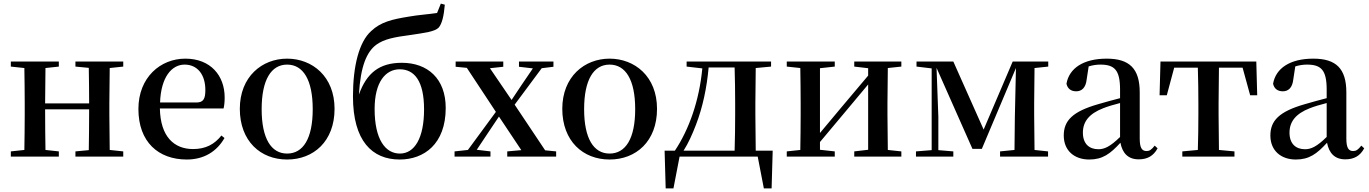

<svg xmlns="http://www.w3.org/2000/svg" viewBox="-20 -868 7586 1064"><path d="M398 -499 472 -492C473 -437 474 -356 474 -295H230L232 -491L306 -499V-527H40V-499L115 -491C116 -435 117 -351 117 -296V-232C117 -177 116 -93 115 -37L40 -29V0H306V-29L232 -37C231 -93 230 -181 230 -262H474C474 -180 473 -93 472 -36L398 -29V0H663V-29L588 -37L586 -232V-296L588 -491L663 -499V-527H398Z M1015 16C1110 16 1181 -28 1224 -103L1207 -117C1169 -69 1121 -42 1050 -42C945 -42 869 -110 866 -267H1219C1223 -284 1225 -303 1225 -328C1225 -449 1147 -543 1007 -543C869 -543 747 -439 747 -264C747 -81 858 16 1015 16ZM867 -300C872 -440 931 -510 1003 -510C1074 -510 1118 -455 1118 -369C1118 -320 1107 -300 1068 -300Z M1571 16C1718 16 1834 -85 1834 -265C1834 -444 1711 -543 1571 -543C1432 -543 1309 -443 1309 -265C1309 -86 1424 16 1571 16ZM1571 -17C1483 -17 1430 -100 1430 -263C1430 -426 1483 -510 1571 -510C1660 -510 1713 -426 1713 -263C1713 -100 1660 -17 1571 -17Z M2196 -17C2115 -17 2056 -96 2056 -264C2056 -414 2117 -484 2195 -484C2276 -484 2330 -420 2330 -262C2330 -102 2277 -17 2196 -17ZM2195 16C2329 16 2450 -69 2450 -270C2450 -432 2350 -520 2207 -520C2083 -520 2012 -464 1969 -344C1978 -501 2012 -580 2065 -620C2110 -652 2163 -662 2261 -675C2332 -686 2388 -692 2411 -715C2430 -737 2440 -782 2445 -842L2423 -848L2402 -796C2356 -789 2296 -785 2246 -776C2154 -761 2091 -747 2037 -696C1970 -636 1936 -502 1936 -334C1936 -86 2043 16 2195 16Z M2856 -498 2933 -489 2869 -395 2815 -314 2695 -490 2769 -498V-527H2505V-498L2567 -492L2728 -248L2573 -37L2499 -29V0H2698V-29L2622 -38L2690 -140L2745 -222L2869 -36L2791 -29V0H3062V-29L3001 -35L2832 -288L2982 -490L3047 -498V-527H2856Z M3358 16C3505 16 3621 -85 3621 -265C3621 -444 3498 -543 3358 -543C3219 -543 3096 -443 3096 -265C3096 -86 3211 16 3358 16ZM3358 -17C3270 -17 3217 -100 3217 -263C3217 -426 3270 -510 3358 -510C3447 -510 3500 -426 3500 -263C3500 -100 3447 -17 3358 -17Z M3785 -499 3872 -489C3855 -309 3798 -150 3720 -33H3663L3669 176H3712L3746 0H4179L4213 176H4256L4262 -33H4168L4166 -232V-296L4168 -491L4253 -499V-527H3785ZM4051 -33H3768C3795 -75 3817 -125 3837 -177C3874 -273 3897 -382 3907 -494H4051C4053 -438 4054 -351 4054 -296V-232C4054 -176 4053 -90 4051 -33Z M4714 -499 4791 -490V-449L4641 -271L4524 -131V-490L4606 -499V-527H4340V-499L4415 -491C4416 -435 4417 -351 4417 -296V-232C4417 -177 4416 -93 4415 -37L4340 -29V0H4606V-29L4524 -38V-81L4669 -254L4791 -400V-38L4714 -29V0H4975V-29L4900 -37L4898 -232V-296L4900 -491L4975 -499V-527H4714Z M5143 0H5263V-29L5180 -36V-221L5170 -492L5369 -43H5421L5610 -491L5604 -219L5602 -37L5522 -29V0H5788V-29L5713 -37L5711 -232V-296L5713 -491L5789 -499V-527H5592L5431 -150L5263 -527H5059V-499L5143 -489V-36L5056 -29V0Z M6290 15C6339 15 6372 -4 6395 -46L6379 -61C6361 -38 6350 -31 6334 -31C6309 -31 6296 -47 6296 -100V-356C6296 -488 6239 -543 6113 -543C5984 -543 5905 -490 5890 -404C5896 -376 5916 -362 5944 -362C5973 -362 5997 -380 6002 -428L6013 -500C6036 -507 6057 -510 6078 -510C6156 -510 6187 -480 6187 -372V-324C6146 -313 6103 -302 6067 -291C5923 -250 5875 -199 5875 -117C5875 -33 5934 16 6016 16C6091 16 6133 -16 6189 -77C6200 -19 6232 15 6290 15ZM6187 -109C6132 -55 6100 -41 6067 -41C6016 -41 5981 -71 5981 -133C5981 -194 6016 -238 6093 -268C6118 -278 6152 -288 6187 -297Z M6617 0H6821V-29L6735 -37L6733 -232V-296L6735 -493H6866L6908 -340H6947L6942 -527H6411L6406 -340H6446L6487 -493H6618C6620 -437 6621 -351 6621 -296V-232C6621 -177 6620 -94 6618 -37L6532 -29V0Z M7435 15C7484 15 7517 -4 7540 -46L7524 -61C7506 -38 7495 -31 7479 -31C7454 -31 7441 -47 7441 -100V-356C7441 -488 7384 -543 7258 -543C7129 -543 7050 -490 7035 -404C7041 -376 7061 -362 7089 -362C7118 -362 7142 -380 7147 -428L7158 -500C7181 -507 7202 -510 7223 -510C7301 -510 7332 -480 7332 -372V-324C7291 -313 7248 -302 7212 -291C7068 -250 7020 -199 7020 -117C7020 -33 7079 16 7161 16C7236 16 7278 -16 7334 -77C7345 -19 7377 15 7435 15ZM7332 -109C7277 -55 7245 -41 7212 -41C7161 -41 7126 -71 7126 -133C7126 -194 7161 -238 7238 -268C7263 -278 7297 -288 7332 -297Z"/></svg>

Font: Noto Serif CJK HK SemiBold
Style: Regular
Weight: 600
Designer: Ryoko NISHIZUKA 西塚涼子 (kana & ideographs); Frank Grießhammer (Latin, Greek & Cyrillic); Wenlong ZHANG 张文龙 (bopomofo); San
Foundry: Adobe
Version: Version 2.001;hotconv 1.1.0;makeotfexe 2.6.0